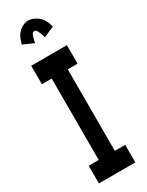

<svg xmlns="http://www.w3.org/2000/svg" viewBox="-213 -846 676 881"><g transform="rotate(-30 125.0 -405.0)"><path d="M25 0V-94H78V-525H26V-623H215V-525H163V-93H218V0ZM93 -704 37 -729Q48 -773 71 -791.5Q94 -810 117 -810Q140 -810 165.5 -791.5Q191 -773 202 -729L146 -705Q140 -725 133.5 -739.5Q127 -754 117 -754Q107 -754 102 -738.5Q97 -723 93 -704Z"/></g></svg>

Font: Inconsolata UltraCondensed Black
Style: Regular
Weight: 900
Width: 1
Monospace: yes
Designer: Raph Levien, Cyreal, Brenton Simpson
Foundry: Raph Levien, Cyreal, Google
Version: Version 3.001; ttfautohint (v1.8.2.53-6de2)